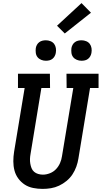

<svg xmlns="http://www.w3.org/2000/svg" viewBox="-20 -1211 656 1239"><path d="M255 8Q224 8 194 2Q164 -4 140 -19.5Q116 -35 98.5 -58.5Q81 -82 73.5 -110.5Q66 -139 66 -170Q66 -201 71 -232L139 -643H96V-735H302L303 -643H247L177 -217Q174 -201 173.5 -185.5Q173 -170 175.5 -155Q178 -140 183.5 -126Q189 -112 200 -102.5Q211 -93 226 -88.5Q241 -84 257 -84Q279 -84 302 -93Q325 -102 341.5 -119.5Q358 -137 367.5 -159Q377 -181 380 -203L453 -643H410L409 -735H616V-643H561L486 -188Q482 -162 472.5 -135.5Q463 -109 447.5 -85.5Q432 -62 409.5 -43.5Q387 -25 361.5 -13Q336 -1 309 3.5Q282 8 255 8ZM506 -819Q490 -819 475.5 -825Q461 -831 452 -842.5Q443 -854 441 -869.5Q439 -885 441 -901Q443 -912 448.5 -922Q454 -932 463.5 -939Q473 -946 484 -948.5Q495 -951 506 -951Q522 -951 536.5 -945Q551 -939 559.5 -927.5Q568 -916 570.5 -900.5Q573 -885 570 -869Q568 -858 562.5 -848Q557 -838 548 -831Q539 -824 528 -821.5Q517 -819 506 -819ZM276 -819Q260 -819 245.5 -825Q231 -831 222 -842.5Q213 -854 211 -869.5Q209 -885 211 -901Q213 -912 218.5 -922Q224 -932 233.5 -939Q243 -946 254 -948.5Q265 -951 276 -951Q292 -951 306.5 -945Q321 -939 329.5 -927.5Q338 -916 340.5 -900.5Q343 -885 340 -869Q338 -858 332.5 -848Q327 -838 318 -831Q309 -824 298 -821.5Q287 -819 276 -819ZM398 -995 348 -1045 506 -1191 567 -1129Z"/></svg>

Font: Iosevka Etoile Semibold
Style: Italic
Weight: 600
Italic angle: -9°
Designer: Belleve Invis
Foundry: Belleve Invis
Version: Version 22.1.2; ttfautohint (v1.8.4)